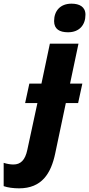

<svg xmlns="http://www.w3.org/2000/svg" viewBox="-148 -787 486 1047"><path d="M223 -611C285 -611 318 -651 318 -707C318 -750 285 -767 242 -767C180 -767 147 -727 147 -672C147 -628 177 -611 223 -611ZM-44 240C80 240 130 159 153 50L211 -225H278L301 -331H234L280 -549H124L78 -331H12L-11 -225H56L1 30C-11 87 -36 110 -75 110C-91 110 -109 107 -128 101V228C-106 236 -74 240 -44 240Z"/></svg>

Font: Noto Sans SemiCondensed ExtraBold
Style: Italic
Weight: 800
Width: 4
Italic angle: -12°
Designer: Monotype Design Team
Foundry: Monotype Imaging Inc.
Version: Version 2.013